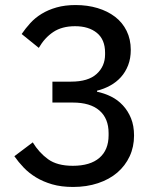

<svg xmlns="http://www.w3.org/2000/svg" viewBox="-20 -730 640 762"><path d="M262 -406Q330 -406 363.5 -436.5Q397 -467 397 -514V-521Q397 -573 364.5 -599.5Q332 -626 278 -626Q226 -626 191.5 -603Q157 -580 134 -540L66 -595Q81 -617 100 -638Q119 -659 145 -675Q171 -691 204.5 -700.5Q238 -710 280 -710Q327 -710 367 -698Q407 -686 436.5 -663.5Q466 -641 482.5 -607.5Q499 -574 499 -532Q499 -498 488.5 -471Q478 -444 460 -424Q442 -404 417.5 -390.5Q393 -377 365 -370V-366Q394 -360 420.5 -347Q447 -334 467.5 -312Q488 -290 500 -260.5Q512 -231 512 -192Q512 -147 494.5 -109.5Q477 -72 445.5 -45Q414 -18 369 -3Q324 12 270 12Q223 12 187 1.5Q151 -9 123 -26Q95 -43 74 -65Q53 -87 37 -110L110 -165Q135 -124 171 -98Q207 -72 269 -72Q338 -72 374.5 -103.5Q411 -135 411 -193V-202Q411 -260 374.5 -291.5Q338 -323 269 -323H188V-406Z"/></svg>

Font: IBM Plex Sans Thai Text
Style: Regular
Weight: 450
Designer: Mike Abbink, Paul van der Laan, Pieter van Rosmalen, Ben Mitchell, Mark Frömberg
Foundry: Bold Monday
Version: Version 1.1